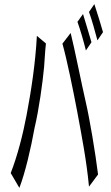

<svg xmlns="http://www.w3.org/2000/svg" viewBox="-20 -876 540 932"><path d="M383 -808 356 -770C370 -731 387 -672 397 -631L424 -671C413 -706 395 -771 383 -808ZM32 -36 74 36C102 -36 130 -156 148 -256C169 -344 187 -475 194 -550C196 -573 199 -633 203 -665L159 -702C152 -568 131 -433 109 -317C92 -226 64 -117 32 -36ZM283 -664C305 -587 336 -434 356 -328C376 -219 400 -98 412 30L456 -29C443 -133 416 -296 396 -382C375 -473 343 -636 323 -716ZM412 -818C426 -780 442 -721 453 -680L480 -720C470 -754 451 -818 438 -856Z"/></svg>

Font: 寒蝉无机体 CompactMedium
Style: Regular
Weight: 500
Width: 3
Designer: ChillTanhei {Warren2060}; 
Source Han Sans {Ryoko NISHIZUKA 西塚涼子 (kana, bopomofo & ideographs); Paul D. Hunt (Latin, Gre
Foundry: ChillType&Adobe
Version: Version 1.000;Glyphs 3.1.1 (3135)